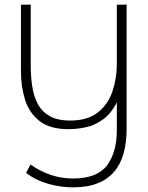

<svg xmlns="http://www.w3.org/2000/svg" viewBox="-20 -547 637 825"><path d="M294 258Q241 258 187.5 243Q134 228 92 196L111 160Q152 189 198 204.5Q244 220 293 220Q397 220 439.5 164Q482 108 482 11V-107Q457 -58 421.5 -33Q386 -8 348 0Q310 8 274 8Q195 8 150.5 -26.5Q106 -61 88 -117.5Q70 -174 70 -241V-527H112V-267Q112 -222 118 -179.5Q124 -137 141 -103Q158 -69 192 -49Q226 -29 282 -29Q356 -29 400 -63.5Q444 -98 463 -154Q482 -210 482 -274V-527H524V6Q524 66 511 112.5Q498 159 470 191.5Q442 224 398.5 241Q355 258 294 258Z"/></svg>

Font: Onest Thin
Style: Regular
Weight: 250
Designer: Dmitri Voloshin, Andrey Kudryavtsev
Foundry: Dmitri Voloshin, Andrey Kudryavtsev
Version: Version 1.000;gftools[0.9.33]